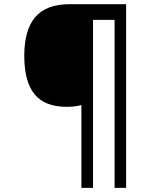

<svg xmlns="http://www.w3.org/2000/svg" viewBox="-20 -780 695 927"><path d="M588.9 127H533.2V-684.1H429.2V127H373V-272.9Q342.8 -264.2 301.8 -264.2Q196.3 -264.2 146.7 -325Q97.2 -385.7 97.2 -510.7Q97.2 -635.7 150.4 -697.8Q203.6 -759.8 316.9 -759.8H588.9Z"/></svg>

Font: OpenSans-Italic
Style: Italic
Weight: 400
Italic angle: -12°
Foundry: Ascender Corporation
Version: Version 1.10